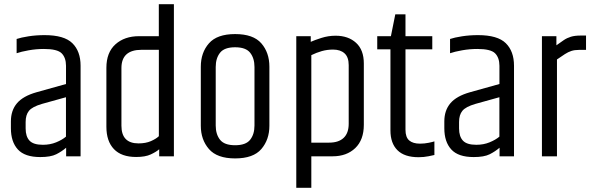

<svg xmlns="http://www.w3.org/2000/svg" viewBox="-20 -740 2800 909"><path d="M58.7 -555.5Q79.5 -562.5 115.1 -568.1Q150.8 -573.7 191.2 -573.7Q283.8 -573.7 322.6 -535.5Q361.5 -497.3 361.5 -428.6V0H293.1V-40.6Q272.9 -23.1 246.4 -9.7Q219.9 3.6 170.6 3.6Q97.4 3.6 64.5 -32.5Q31.6 -68.6 31.6 -132.7V-165.2Q31.6 -217.4 60.5 -251.3Q89.3 -285.2 152.7 -303.2L292.5 -342.3V-428.8Q292.3 -467.3 271.7 -487.8Q251.1 -508.2 187.8 -508.2Q151.5 -508.2 115.6 -501.8Q79.8 -495.4 58.7 -488ZM292.3 -93.1V-279.7L178.4 -248Q132.8 -234.6 117.1 -215.3Q101.4 -196.1 101.4 -162.3V-131.9Q101.4 -93.8 119.7 -74.2Q138 -54.5 183 -54.5Q217.4 -54.5 245.9 -66.2Q274.4 -77.9 292.3 -93.1Z M731.9 -720.1H803.3V0H733.7V-33.3Q719.4 -20.9 693.7 -8.9Q668 3.2 624.5 3.2Q555 3.2 519.4 -34.1Q483.7 -71.4 483.7 -139.9V-418.9Q483.7 -491.8 526.6 -530.2Q569.5 -568.7 638.1 -568.7H731.9ZM732.1 -95.2V-504.2H650.1Q554.9 -504.2 554.9 -417.8V-144.8Q554.9 -61.1 635.8 -61.1Q669.8 -61.1 694.3 -71.8Q718.8 -82.5 732.1 -95.2Z M930.7 -424Q930.7 -490.9 969.2 -534.8Q1007.7 -578.7 1093.1 -578.7Q1179.2 -578.7 1217.3 -534.8Q1255.4 -490.9 1255.4 -424V-144.7Q1255.4 -78.8 1217.3 -34.4Q1179.2 10 1093.1 10Q1007.7 10 969.2 -34.4Q930.7 -78.8 930.7 -144.7ZM1184.8 -422.9Q1184.8 -464.4 1164.3 -490.3Q1143.9 -516.2 1093.1 -516.2Q1042.2 -516.2 1021.8 -490.3Q1001.3 -464.4 1001.3 -422.9V-145.7Q1001.3 -104.2 1021.8 -78.3Q1042.2 -52.4 1093.1 -52.4Q1143.9 -52.4 1164.3 -78.3Q1184.8 -104.2 1184.8 -145.7Z M1451.2 -541.9Q1468.6 -549.9 1501.4 -560.4Q1534.2 -570.9 1568.8 -570.9Q1628.9 -570.9 1665.7 -537.3Q1702.5 -503.8 1702.5 -439.4V-149.4Q1702.5 -77.7 1661.8 -38.8Q1621 0 1555 0H1453.9V149H1382.7V-568.7H1451.2ZM1630.9 -431.6Q1630.9 -469.6 1611.1 -487.5Q1591.4 -505.3 1556.8 -505.3Q1529.2 -505.3 1503.9 -498.2Q1478.5 -491 1453.9 -478.9V-64.7H1538.2Q1583.2 -64.7 1607 -87.3Q1630.9 -109.8 1630.9 -154.4Z M1851.5 -672.3H1899.7V-568.7H2026.6V-506.4H1899.7V-125.9Q1899.7 -90.1 1917.4 -75Q1935.1 -59.9 1968.5 -59.9Q1989.8 -59.9 2010 -64.1Q2030.2 -68.3 2036.6 -70.7V-6.2Q2031 -4.6 2008.6 -0.2Q1986.2 4.3 1961.8 4.3Q1894.9 4.3 1861.7 -28.8Q1828.5 -61.8 1828.5 -122.5V-506.4H1766V-568.7H1830.7Z M2110.7 -555.5Q2131.5 -562.5 2167.1 -568.1Q2202.8 -573.7 2243.2 -573.7Q2335.8 -573.7 2374.6 -535.5Q2413.5 -497.3 2413.5 -428.6V0H2345.1V-40.6Q2324.9 -23.1 2298.4 -9.7Q2271.9 3.6 2222.6 3.6Q2149.4 3.6 2116.5 -32.5Q2083.6 -68.6 2083.6 -132.7V-165.2Q2083.6 -217.4 2112.5 -251.3Q2141.3 -285.2 2204.7 -303.2L2344.5 -342.3V-428.8Q2344.3 -467.3 2323.7 -487.8Q2303.1 -508.2 2239.8 -508.2Q2203.5 -508.2 2167.6 -501.8Q2131.8 -495.4 2110.7 -488ZM2344.3 -93.1V-279.7L2230.4 -248Q2184.8 -234.6 2169.1 -215.3Q2153.4 -196.1 2153.4 -162.3V-131.9Q2153.4 -93.8 2171.7 -74.2Q2190 -54.5 2235 -54.5Q2269.4 -54.5 2297.9 -66.2Q2326.4 -77.9 2344.3 -93.1Z M2729.6 -571.7H2754.5V-503.8H2721.2Q2700.4 -503.8 2685.1 -498.8Q2669.8 -493.8 2654.4 -483.8Q2639 -473.8 2616.9 -458.5V0H2545.7V-568.7H2614.2V-525.5Q2634.1 -539.7 2649.1 -550Q2664.1 -560.3 2682.7 -566Q2701.3 -571.7 2729.6 -571.7Z"/></svg>

Font: Khand Variable Light
Style: Regular
Weight: 300
Designer: Satya Rajpurohit
Foundry: Indian Type Foundry
Version: Version 3.000